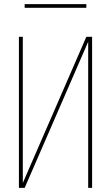

<svg xmlns="http://www.w3.org/2000/svg" viewBox="-20 -914 540 934"><path d="M72 0V-735H91V-24L400 -735H428V0H409V-711L100 0ZM100 -876V-894H400V-876Z"/></svg>

Font: Iosevka SS04 Thin
Style: Regular
Weight: 100
Monospace: yes
Designer: Belleve Invis
Foundry: Belleve Invis
Version: Version 19.0.0; ttfautohint (v1.8.4)